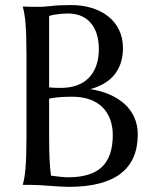

<svg xmlns="http://www.w3.org/2000/svg" viewBox="-20 -726 601 754"><path d="M84 -508.8Q84 -550.3 83 -581.3Q82 -612.3 80.1 -635Q78.1 -657.7 75.4 -672.9Q72.8 -688 69.8 -698.2V-700.2Q79.6 -699.7 90.3 -699.7Q99.6 -699.2 111.1 -699.2Q122.6 -699.2 134.8 -699.2Q152.3 -699.2 182.4 -702.6Q212.4 -706.1 259.8 -706.1Q303.7 -706.1 340.8 -694.6Q377.9 -683.1 405 -661.6Q432.1 -640.1 447.5 -608.6Q462.9 -577.1 462.9 -537.1Q462.9 -503.4 453.6 -476.8Q444.3 -450.2 427.5 -430.4Q410.6 -410.6 387 -397.2Q363.3 -383.8 335 -376Q376.5 -369.6 410.6 -354.7Q444.8 -339.8 469.5 -317.4Q494.1 -294.9 507.6 -264.9Q521 -234.9 521 -198.2Q521 -95.2 453.1 -43.7Q385.3 7.8 250 7.8Q235.4 7.8 215.8 6.6Q196.3 5.4 176 3.9Q155.8 2.4 136.2 1.2Q116.7 0 102.1 0H69.8V-2Q72.8 -12.2 75.4 -27.3Q78.1 -42.5 80.1 -64.9Q82 -87.4 83 -118.4Q84 -149.4 84 -190.9ZM263.2 -346.2Q230 -346.2 207.5 -343.8Q185.1 -341.3 172.9 -338.9V-190.9Q172.9 -133.8 174.8 -96.7Q176.8 -59.6 180.2 -36.1Q198.7 -33.7 217.3 -31.7Q235.8 -29.8 247.1 -29.8Q338.4 -29.8 380.6 -70.6Q422.9 -111.3 422.9 -195.8Q422.9 -229 412.8 -256.6Q402.8 -284.2 383.1 -304.2Q363.3 -324.2 333.3 -335.2Q303.2 -346.2 263.2 -346.2ZM172.9 -382.8Q186.5 -381.3 197.3 -381.1Q208 -380.9 220.2 -380.9Q253.4 -380.9 280.8 -390.4Q308.1 -399.9 327.4 -418.9Q346.7 -438 357.4 -466.6Q368.2 -495.1 368.2 -533.2Q368.2 -564.9 360.4 -590.8Q352.5 -616.7 337.2 -635Q321.8 -653.3 299.3 -663.1Q276.9 -672.9 248 -672.9Q229.5 -672.9 215.6 -671.4Q201.7 -669.9 191.9 -668Q180.7 -666 172.9 -663.1Z"/></svg>

Font: Marcellus
Style: Regular
Weight: 400
Designer: Astigmatic (AOETI)
Foundry: Astigmatic (AOETI)
Version: Version 1.000